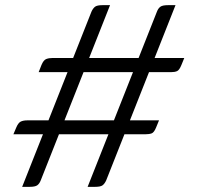

<svg xmlns="http://www.w3.org/2000/svg" viewBox="-20 -685 763 745"><path d="M320 40 589 -640Q594 -653 602.5 -659Q611 -665 632 -665H661L392 15Q386 28 378 34Q370 40 349 40ZM32 -164 43 -190Q51 -209 61 -213.5Q71 -218 86 -218H597L586 -191Q578 -171 568.5 -167.5Q559 -164 544 -164ZM66 40 335 -640Q341 -653 349 -659Q357 -665 378 -665H407L138 15Q133 28 124.5 34Q116 40 95 40ZM130 -405 141 -433Q149 -452 159.5 -456Q170 -460 184 -460H695L684 -433Q676 -413 667 -409Q658 -405 643 -405Z"/></svg>

Font: Changa Light
Style: Regular
Weight: 300
Designer: Eduardo Rodriguez Tunni
Foundry: Eduardo Rodriguez Tunni
Version: Version 3.002; ttfautohint (v1.8.2)